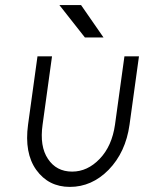

<svg xmlns="http://www.w3.org/2000/svg" viewBox="-20 -721 565 753"><path d="M313 -574H386L298 -701H213ZM127 -500 90 -232Q75 -121 122 -55Q170 12 254 12Q340 12 406 -55Q473 -124 488 -232L525 -500H468L431 -232Q419 -148 371 -98Q323 -48 263 -48Q201 -48 168 -98Q135 -147 147 -232L184 -500Z"/></svg>

Font: Unageo
Style: Light-Italic
Weight: 300
Designer: Richard Sepsi
Foundry: Richard Sepsi
Version: Version 2.000